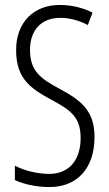

<svg xmlns="http://www.w3.org/2000/svg" viewBox="-20 -744 441 774"><path d="M361 -191C361 -294 312 -337 220 -386C144 -427 101 -457 101 -543C101 -621 145 -672 223 -672C255 -672 295 -664 334 -643L353 -693C321 -710 273 -724 222 -724C118 -725 44 -655 45 -541C45 -427 104 -387 185 -343C270 -298 305 -269 305 -187C305 -103 262 -43 178 -43C134 -43 80 -55 40 -76V-18C81 1 132 10 180 10C292 10 361 -67 361 -191Z"/></svg>

Font: Noto Sans Lao ExtraCondensed Light
Style: Regular
Weight: 300
Width: 2
Designer: Monotype Design Team
Foundry: Monotype Imaging Inc.
Version: Version 2.003